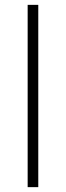

<svg xmlns="http://www.w3.org/2000/svg" viewBox="-20 -770 271 790"><path d="M93.8 -750V0H137.5V-750Z"/></svg>

Font: Manrope3 Thin
Style: Regular
Weight: 100
Width: 4
Designer: Mikhail Sharanda
Foundry: Mikhail Sharanda
Version: Version 3.000;PS 003.000;hotconv 1.0.88;makeotf.lib2.5.64775